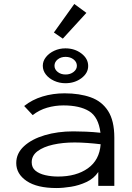

<svg xmlns="http://www.w3.org/2000/svg" viewBox="-20 -938 665 969"><path d="M265 11Q167 11 114.5 -24.5Q62 -60 62 -115Q62 -164 101 -200Q140 -236 205.5 -255.5Q271 -275 350 -275Q378 -275 414 -273.5Q450 -272 487 -268Q477 -348 429.5 -377Q382 -406 300 -406Q258 -406 218 -394.5Q178 -383 145 -357L102 -403Q142 -435 194.5 -451Q247 -467 306 -467Q381 -467 437.5 -447Q494 -427 525.5 -378Q557 -329 557 -243V0H476V-70Q454 -37 416.5 -19.5Q379 -2 338.5 4.5Q298 11 265 11ZM140 -119Q140 -92 159 -76.5Q178 -61 208.5 -54Q239 -47 273 -47Q365 -47 423.5 -88.5Q482 -130 488 -210Q456 -214 420.5 -216.5Q385 -219 357 -219Q297 -219 248 -208Q199 -197 169.5 -175Q140 -153 140 -119ZM310 -518Q280 -518 253.5 -530Q227 -542 211.5 -562Q196 -582 196 -606Q196 -630 212 -650Q228 -670 254 -682Q280 -694 310 -694Q357 -694 391 -668Q425 -642 425 -605Q425 -569 391 -543.5Q357 -518 310 -518ZM311 -562Q335 -562 351.5 -575Q368 -588 368 -606Q368 -625 351.5 -638Q335 -651 311 -651Q287 -651 271 -638Q255 -625 255 -606Q255 -588 271 -575Q287 -562 311 -562ZM297 -743 252 -774 355 -918 416 -873Z"/></svg>

Font: Inconsolata Expanded
Style: Regular
Weight: 400
Width: 7
Monospace: yes
Designer: Raph Levien, Cyreal, Brenton Simpson
Foundry: Raph Levien, Cyreal, Google
Version: Version 3.100; ttfautohint (v1.8.4.7-5d5b)